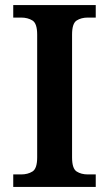

<svg xmlns="http://www.w3.org/2000/svg" viewBox="-20 -734 428 754"><path d="M32 0V-49H63Q89 -49 107.5 -60.5Q126 -72 126 -116V-598Q126 -642 107.5 -653.5Q89 -665 63 -665H32V-714H356V-665H325Q299 -665 281 -653.5Q263 -642 263 -598V-116Q263 -72 281 -60.5Q299 -49 325 -49H356V0Z"/></svg>

Font: Noto Serif Thai SemiBold
Style: Regular
Weight: 600
Designer: Monotype Design Team
Foundry: Monotype Imaging Inc.
Version: Version 2.001; ttfautohint (v1.8.4.7-5d5b)